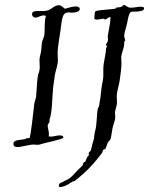

<svg xmlns="http://www.w3.org/2000/svg" viewBox="-20 -577 600 773"><path d="M300 -546C296 -549 291 -551 285 -551C268 -551 246 -542 242 -542C238 -542 229 -556 217 -556C199 -556 185 -538 172 -535C144 -527 109 -542 109 -519C109 -511 117 -506 121 -506C132 -506 145 -515 156 -515C159 -515 162 -514 165 -513C157 -488 162 -462 158 -433C156 -425 152 -417 150 -411C147 -399 148 -390 146 -375C145 -361 139 -350 139 -335C139 -325 140 -315 140 -305C140 -289 134 -282 132 -269C128 -241 128 -211 125 -185C123 -175 119 -167 118 -159C115 -139 104 -21 98 -21H90C85 -21 83 -18 81 -17C64 -13 34 -15 34 1C34 12 40 15 50 15C68 15 97 5 114 5C122 5 127 6 132 6C134 6 137 5 140 5C154 -1 235 -16 235 -23C235 -31 226 -32 220 -32C209 -32 197 -27 185 -27C182 -27 179 -28 176 -28C176 -31 177 -34 177 -37C177 -49 172 -64 172 -70C172 -79 180 -84 180 -88C180 -90 179 -91 179 -93V-94C191 -130 189 -171 194 -225C196 -239 199 -259 201 -276C205 -296 213 -315 213 -335C213 -344 212 -354 212 -364C212 -387 219 -421 223 -451C230 -501 229 -527 257 -527C261 -527 265 -526 270 -526C279 -526 301 -529 301 -540C301 -542 301 -543 300 -546ZM560 -546C557 -549 552 -550 547 -550C536 -550 521 -546 506 -546C493 -546 487 -556 480 -557C475 -557 472 -551 469 -550C464 -547 454 -548 447 -546C447 -546 447 -543 444 -542C431 -539 368 -537 364 -531C360 -527 360 -502 360 -502C362 -499 365 -498 369 -498C377 -498 387 -501 396 -502C397 -502 399 -499 403 -499H404C406 -497 416 -508 422 -508C423 -508 424 -508 425 -506C424 -482 418 -458 414 -433C414 -432 414 -430 414 -429C414 -425 415 -421 415 -417C415 -408 407 -403 407 -396C407 -393 411 -392 411 -389C411 -388 407 -386 407 -382C405 -347 396 -329 396 -298C396 -290 396 -281 396 -272C396 -257 391 -241 389 -225C386 -205 385 -181 382 -170C379 -159 382 -151 374 -141C369 -116 370 -74 364 -54C359 -39 360 -20 356 -10C351 2 348 24 345 30C343 33 337 36 337 40C337 42 338 44 338 46C338 50 332 52 331 56C327 62 327 68 323 74C322 75 318 76 316 78C314 81 315 85 312 89C305 98 294 106 287 114C277 125 270 133 261 140C253 146 243 149 236 154C230 158 217 158 217 171C217 174 216 176 221 176C241 176 261 161 272 154C276 152 280 153 283 150C286 148 287 146 290 144C333 110 361 78 389 41C392 38 393 31 396 26C398 24 402 24 404 23C408 16 410 6 414 -3C417 -8 424 -13 425 -17C429 -30 430 -47 433 -61C436 -76 444 -92 444 -106C444 -111 443 -116 443 -121C443 -139 451 -147 451 -166C451 -173 450 -181 450 -189C450 -209 459 -232 462 -254C465 -277 469 -301 469 -323C469 -330 468 -337 468 -344C468 -347 468 -350 469 -353C470 -363 480 -387 480 -400C480 -402 480 -405 480 -407C480 -409 484 -415 484 -415C484 -420 480 -425 480 -432C480 -445 488 -466 491 -480C496 -504 498 -522 506 -528C511 -532 529 -529 538 -531C552 -534 560 -533 560 -546Z"/></svg>

Font: Jim Nightshade
Style: Regular
Weight: 400
Designer: Astigmatic (AOETI)
Foundry: Astigmatic (AOETI)
Version: Version 1.000